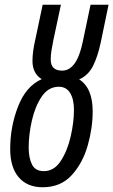

<svg xmlns="http://www.w3.org/2000/svg" viewBox="-20 -780 478 810"><path d="M160 10Q236 10 282.5 -41Q329 -92 350 -166Q371 -240 371 -310Q371 -409 314 -445Q352 -462 372 -501Q392 -540 405 -601L438 -760H362L329 -603Q304 -482 242 -482Q194 -482 194 -529Q194 -548 197 -566Q200 -584 205 -610L237 -760H160L130 -618Q117 -563 117 -523Q117 -470 156 -446Q90 -417 56.5 -331.5Q23 -246 23 -151Q23 -74 59 -32Q95 10 160 10ZM165 -58Q129 -58 115 -86Q101 -114 101 -158Q101 -212 114.5 -271.5Q128 -331 156 -372.5Q184 -414 228 -414Q260 -414 276 -387.5Q292 -361 292 -317Q292 -264 278 -203.5Q264 -143 236 -100.5Q208 -58 165 -58Z"/></svg>

Font: Noto Sans UI Condensed
Style: Italic
Weight: 400
Width: 3
Italic angle: -12°
Designer: Monotype Design Team
Foundry: Monotype Imaging Inc.
Version: Version 1.901